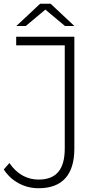

<svg xmlns="http://www.w3.org/2000/svg" viewBox="-21 -895 531 1020"><path d="M-1 5 29 -29Q58 14 97.5 36.5Q137 59 184 59Q254 59 288.5 18.5Q323 -22 323 -106V-654H65V-700H374V-106Q374 -1 326 52Q278 105 184 105Q127 105 78 78.5Q29 52 -1 5ZM324 -757 220 -844 116 -757H66L192 -875H248L374 -757Z"/></svg>

Font: Montserrat Alternates Light
Style: Regular
Weight: 300
Designer: Julieta Ulanovsky
Foundry: Julieta Ulanovsky
Version: Version 7.200